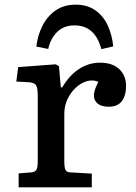

<svg xmlns="http://www.w3.org/2000/svg" viewBox="-20 -804 584 824"><path d="M60 0V-60L112 -64Q130 -65 136 -75Q142 -85 142 -112V-393Q142 -426 135 -437.5Q128 -449 105 -451L50 -454L58 -516L219 -528L233 -520L241 -429H247Q277 -480 318.5 -507.5Q360 -535 410 -535Q462 -535 491.5 -507.5Q521 -480 521 -435Q521 -394 503 -370Q485 -346 447 -346Q415 -346 399 -359.5Q383 -373 383 -394Q383 -404 387 -417.5Q391 -431 402 -453Q378 -463 352.5 -455.5Q327 -448 305 -427.5Q283 -407 269.5 -378Q256 -349 256 -315V-110Q256 -86 261 -75Q266 -64 285 -64L374 -59V0ZM305 -784Q355 -784 389.5 -759.5Q424 -735 442.5 -694.5Q461 -654 466 -605L415 -593Q388 -695 300 -695Q254 -695 225.5 -667Q197 -639 187 -594L136 -604Q141 -650 161 -691Q181 -732 217 -758Q253 -784 305 -784Z"/></svg>

Font: Literata 7pt Medium
Style: Regular
Weight: 500
Designer: Latin by Veronika Burian and Jose Scaglione. Greek by Irene Vlachou. Cyrillic by Vera Evstafieva.
Foundry: TypeTogether
Version: Version 3.002